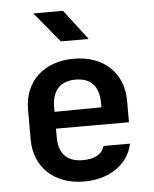

<svg xmlns="http://www.w3.org/2000/svg" viewBox="-55 -831 710 888"><g transform="rotate(-5 300.0 -387.5)"><path d="M271 -785H133L249 -645H378ZM530 -344C530 -474 440 -560 301 -560C161 -560 70 -474 70 -344V-206C70 -76 161 10 301 10C418 10 507 -52 526 -146H403C393 -109 358 -89 302 -89C229 -89 191 -129 191 -206V-245H530ZM191 -344C191 -420 228 -463 301 -463C373 -463 409 -421 409 -345V-325L191 -323Z"/></g></svg>

Font: Tekne LDO
Style: Bold
Weight: 700
Monospace: yes
Designer: Alessio Laiso, Mario Rullo, Paolo Rosset
Foundry: Alessio Laiso
Version: Version 1.000;hotconv 1.0.109;makeotfexe 2.5.65596